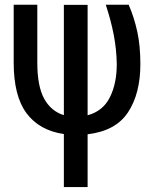

<svg xmlns="http://www.w3.org/2000/svg" viewBox="-20 -548 636 794"><path d="M342.3 -527.8V-71.3Q405.8 -88.4 434.3 -145.5Q462.9 -202.6 462.9 -282.7Q461.9 -344.7 450.2 -404.8Q438.5 -464.8 417.5 -528.3H512.2Q534.7 -476.6 547.6 -417.7Q560.5 -358.9 560.5 -282.7Q560.5 -161.1 509.5 -83.7Q458.5 -6.3 342.3 7.3V225.6H244.1V6.3Q143.1 -8.3 89.8 -79.6Q36.6 -150.9 36.6 -289.1V-528.3H134.3V-288.1Q134.3 -191.4 162.8 -139.6Q191.4 -87.9 244.1 -71.8V-527.8Z"/></svg>

Font: Franco
Style: Regular
Weight: 400
Designer: Google
Version: Version 1.200311; 2013